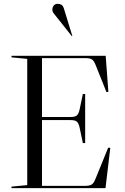

<svg xmlns="http://www.w3.org/2000/svg" viewBox="-20 -981 654 1001"><path d="M347 -371Q371 -371 380.5 -379Q390 -387 395 -410L412 -491H424V-235H412L395 -316Q390 -339 380.5 -347Q371 -355 347 -355H199V-12H423Q447 -12 458 -19Q469 -26 478 -49L544 -211L555 -210L530 0H40V-8L122 -16V-674L40 -682V-690H531L545 -502L535 -501L479 -641Q470 -664 459.5 -671Q449 -678 425 -678H199V-371ZM357 -794 354 -793 289 -875Q269 -900 261 -910Q253 -920 253 -930Q253 -943 260 -952Q267 -961 281 -961Q305 -961 312 -940Z"/></svg>

Font: Libre Caslon Display
Style: Regular
Weight: 400
Designer: Pablo Impallari, Rodrigo Fuenzalida
Foundry: Pablo Impallari, Rodrigo Fuenzalida
Version: Version 1.002; ttfautohint (v1.5)